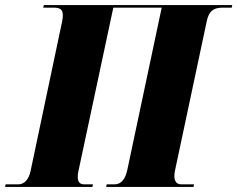

<svg xmlns="http://www.w3.org/2000/svg" viewBox="-61 -734 932 754"><path d="M-41 0H302L304 -10H269C246 -10 240 -29 247 -62L384 -704H574L439 -67C431 -30 415 -10 388 -10H358L356 0H699L701 -10H651C628 -10 619 -29 626 -63L751 -651C759 -688 775 -704 813 -704H849L851 -714H111L109 -704H150C179 -704 192 -694 183 -650L59 -62C52 -29 34 -10 11 -10H-39Z"/></svg>

Font: Noto Serif Display SemiCondensed Black
Style: Italic
Weight: 900
Width: 4
Italic angle: -12°
Designer: Monotype Design Team
Foundry: Monotype Imaging Inc.
Version: Version 2.009